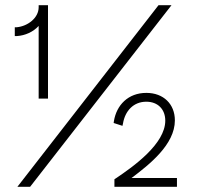

<svg xmlns="http://www.w3.org/2000/svg" viewBox="-20 -720 782 740"><path d="M129 -340H165V-700H129V-692C129 -651 87 -619 45 -615H37V-581H45C77 -583 108 -597 129 -620ZM47 0H96L641 -700H591ZM421 0H662V-34H487C556 -86 654 -163 654 -256C654 -319 610 -362 544 -362C474 -362 429 -315 419 -253L418 -246L452 -235L454 -244C462 -292 494 -328 544 -328C588 -328 617 -299 617 -255C617 -166 496 -79 424 -31L421 -29Z"/></svg>

Font: Fixel Display ExtraLight
Style: Regular
Weight: 200
Designer: AlfaBravo + MacPaw
Foundry: Kyrylo Tkachov, Marchela Mozhyna, Serhii Makarenko, Maria Weinstein, Zakhar Kryvoshyya
Version: Version 1.211